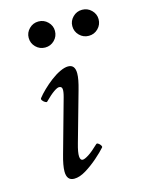

<svg xmlns="http://www.w3.org/2000/svg" viewBox="-100 -675 557 748"><g transform="rotate(-15 179.0 -301.0)"><path d="M106 13Q76 13 76 -24Q76 -36 79 -52.5Q82 -69 88 -90L148 -305Q154 -327 152.5 -337Q151 -347 140 -347Q133 -347 118.5 -337Q104 -327 81 -304Q79 -302 73 -305.5Q67 -309 63 -314.5Q59 -320 62 -324Q72 -337 88.5 -353Q105 -369 124 -383.5Q143 -398 162 -407Q181 -416 195 -416Q223 -416 223 -381Q223 -369 220 -353Q217 -337 211 -316L155 -117Q145 -82 146 -66Q147 -50 157 -50Q165 -50 181.5 -60.5Q198 -71 223 -95Q226 -98 231.5 -94.5Q237 -91 240.5 -85.5Q244 -80 242 -77Q228 -61 204 -40Q180 -19 154 -3Q128 13 106 13ZM129 -510Q107 -510 91.5 -525.5Q76 -541 76 -563Q76 -584 91.5 -599.5Q107 -615 129 -615Q151 -615 166.5 -599.5Q182 -584 182 -563Q182 -541 166.5 -525.5Q151 -510 129 -510ZM305 -510Q283 -510 267.5 -525.5Q252 -541 252 -563Q252 -584 267.5 -599.5Q283 -615 305 -615Q327 -615 342.5 -599.5Q358 -584 358 -563Q358 -541 342.5 -525.5Q327 -510 305 -510Z"/></g></svg>

Font: Junicode VF
Style: Italic
Weight: 400
Italic angle: -11°
Designer: Peter S. Baker
Version: Version 2.209